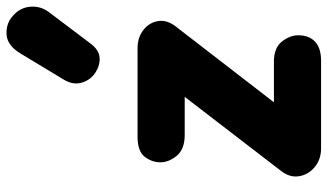

<svg xmlns="http://www.w3.org/2000/svg" viewBox="-220 -746 967 566"><g transform="rotate(-90 263.0 -463.5)"><path d="M108.5 0Q75.5 0 53 -18.8Q30.5 -37.5 26 -65Q21.5 -92.5 42 -118.5L260 -402H147.5Q105.5 -402 86.2 -425.5Q67 -449 67 -473.5Q67 -498.5 83.2 -519.8Q99.5 -541 142.5 -541H403.5Q435.5 -541 457.5 -523.5Q479.5 -506 483.5 -479.8Q487.5 -453.5 466 -426.5L244 -139H363.5Q404.5 -139 423 -115.5Q441.5 -92 441.5 -67.5Q441.5 -35.5 422.8 -17.8Q404 0 366 0ZM333.5 -664Q310.5 -678 302.2 -704.2Q294 -730.5 310.5 -758L387.5 -885.5Q411.5 -925.5 444.2 -927.2Q477 -929 500 -907.5Q523.5 -886.5 525.8 -856.5Q528 -826.5 509.5 -802L417 -679.5Q398.5 -655 376.8 -653Q355 -651 333.5 -664Z"/></g></svg>

Font: Edu SA Hand Cursive
Style: Regular
Weight: 400
Designer: Tina and Corey Anderson, Eben Sorkin, Mirko Velimirovic
Foundry: Google for Education
Version: Version 2.000